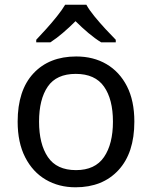

<svg xmlns="http://www.w3.org/2000/svg" viewBox="-20 -786 645 816"><path d="M551 -269Q551 -136 483.5 -63Q416 10 301 10Q230 10 174.5 -22.5Q119 -55 87 -117.5Q55 -180 55 -269Q55 -402 122 -474Q189 -546 304 -546Q377 -546 432.5 -513.5Q488 -481 519.5 -419.5Q551 -358 551 -269ZM146 -269Q146 -174 183.5 -118.5Q221 -63 303 -63Q384 -63 422 -118.5Q460 -174 460 -269Q460 -364 422 -418Q384 -472 302 -472Q220 -472 183 -418Q146 -364 146 -269ZM347 -766Q359 -744 381.5 -716.5Q404 -689 428.5 -662.5Q453 -636 472 -617V-606H410Q384 -622 356 -645.5Q328 -669 301 -696Q274 -669 247 -646Q220 -623 194 -606H134V-617Q153 -637 176.5 -663Q200 -689 222 -716.5Q244 -744 257 -766Z"/></svg>

Font: Go Noto Current
Style: Regular
Weight: 400
Designer: Monotype Design Team
Foundry: Monotype Imaging Inc.
Version: Version 2.007; ttfautohint (v1.8) -l 8 -r 50 -G 200 -x 14 -D